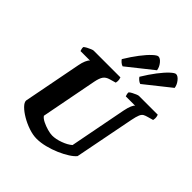

<svg xmlns="http://www.w3.org/2000/svg" viewBox="-262 -1153 1316 1316"><g transform="rotate(45 395.5 -495.0)"><path d="M315 0Q279 0 237.5 -14Q196 -28 159.5 -49.5Q123 -71 100.5 -94Q78 -117 79 -135L161 -559Q166 -587 175.5 -609Q185 -631 195 -638H103Q102 -642 99 -651Q96 -660 97 -671Q104 -678 118 -685.5Q132 -693 145.5 -698.5Q159 -704 165 -704H424Q426 -699 428.5 -687Q431 -675 427 -656L382 -643Q353 -635 339.5 -616Q326 -597 318 -557L239 -147Q249 -132 274 -119.5Q299 -107 327.5 -99Q356 -91 375 -91Q410 -91 452.5 -106.5Q495 -122 520 -144L600 -558Q607 -593 616 -613.5Q625 -634 633 -638H542Q541 -642 538 -651Q535 -660 536 -671Q543 -678 557 -685.5Q571 -693 584.5 -698.5Q598 -704 604 -704H786Q788 -699 790.5 -687Q793 -675 789 -656L750 -645Q731 -640 719 -633.5Q707 -627 699 -608.5Q691 -590 683 -550L598 -115Q584 -97 553 -77Q522 -57 481.5 -39.5Q441 -22 397.5 -11Q354 0 315 0ZM552 -768Q539 -772 528 -782Q517 -792 513 -799Q547 -855 580 -898Q613 -941 639.5 -965.5Q666 -990 678 -990Q696 -990 715 -966.5Q734 -943 738 -916ZM381 -768Q368 -772 357 -782Q346 -792 342 -799Q376 -855 409 -898Q442 -941 468.5 -965.5Q495 -990 507 -990Q525 -990 544 -966.5Q563 -943 567 -916Z"/></g></svg>

Font: Texturina 72pt 72pt Black
Style: Italic
Weight: 900
Italic angle: -11°
Designer: Guillermo Torres Carreño
Foundry: Omnibus-Type
Version: Version 1.002; ttfautohint (v1.8.3)